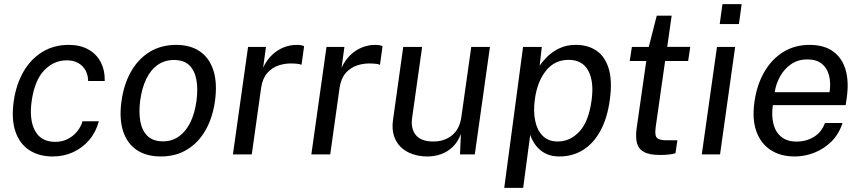

<svg xmlns="http://www.w3.org/2000/svg" viewBox="-20 -743 4144 924"><path d="M233.9 10Q167.6 10 121 -20.4Q74.4 -50.8 54.1 -110.3Q33.9 -169.8 46.2 -256.7Q57.9 -337.3 93 -398.1Q128.2 -459 183.7 -493Q239.2 -527 311.3 -527Q364.9 -527 403.9 -505.7Q443 -484.4 464 -445.3Q485 -406.3 484.1 -353.2H404.2Q404 -380.5 392.2 -403.1Q380.3 -425.7 357.5 -439.1Q334.7 -452.6 301.1 -452.6Q238.9 -452.6 192.8 -404.6Q146.8 -356.6 132.5 -257.3Q119.7 -167.9 148.3 -114.1Q177 -60.3 246.3 -60.3Q279.6 -60.3 306.5 -74.3Q333.3 -88.2 351.5 -110.8Q369.8 -133.4 377.2 -159.3H455.6Q442 -107.6 409.6 -69.4Q377.1 -31.3 331.9 -10.6Q286.7 10 233.9 10Z M753.4 10Q685.5 10 639 -20.7Q592.5 -51.4 572.7 -110.9Q552.9 -170.3 564.7 -256.3Q575.9 -337.5 610.5 -398.4Q645 -459.3 700.2 -493.2Q755.5 -527 827.9 -527Q896.1 -527 941.8 -495.7Q987.6 -464.4 1007.1 -404Q1026.5 -343.7 1014.5 -256.3Q1003.5 -177.3 969.7 -117.4Q935.8 -57.5 881.4 -23.8Q827 10 753.4 10ZM764.8 -62.8Q808 -62.8 841.2 -86.5Q874.4 -110.2 896.1 -154.1Q917.7 -198.1 925.7 -258.7Q933.1 -314 925.3 -358.3Q917.5 -402.6 891.4 -428.5Q865.2 -454.3 817.4 -454.3Q773.1 -454.3 739.5 -431.1Q705.9 -407.9 684.4 -364Q662.9 -320.2 654.6 -258.7Q647.4 -204 655.2 -159.5Q663 -115.1 689.6 -88.9Q716.2 -62.8 764.8 -62.8Z M1100.9 0 1173.8 -517H1260L1246.3 -417.3Q1263.8 -454.5 1289.4 -478.8Q1315 -503 1345.6 -515Q1376.2 -527 1407.8 -527Q1418.5 -527 1428.4 -525.5Q1438.3 -524 1443.5 -520.4L1431 -430.9Q1424.5 -434.4 1413.7 -435.7Q1402.9 -437 1395.4 -437.2Q1356.1 -439.8 1322.3 -428.6Q1288.5 -417.5 1265.8 -391.1Q1243.2 -364.6 1236.9 -321.5L1191.7 0Z M1478.4 0 1551.2 -517H1637.5L1623.8 -417.3Q1641.3 -454.5 1666.9 -478.8Q1692.5 -503 1723.1 -515Q1753.7 -527 1785.3 -527Q1796 -527 1805.9 -525.5Q1815.8 -524 1821 -520.4L1808.5 -430.9Q1802 -434.4 1791.2 -435.7Q1780.4 -437 1772.9 -437.2Q1733.6 -439.8 1699.8 -428.6Q1666 -417.5 1643.3 -391.1Q1620.7 -364.6 1614.4 -321.5L1569.2 0Z M2035.4 10Q1997.3 9.7 1964.8 -1.6Q1932.3 -12.8 1909.3 -34.8Q1886.2 -56.8 1875.8 -89.7Q1865.3 -122.5 1871.4 -166.1L1920.5 -517H2011.5L1963.3 -175.4Q1956 -125 1980.9 -93.5Q2005.9 -62 2065.2 -62Q2119 -62 2155.6 -91.9Q2192.1 -121.7 2200.4 -180.7L2247.9 -517H2337.8L2265 0H2193.8L2198 -98.8Q2183.8 -60.1 2158.6 -36Q2133.5 -11.9 2101.7 -0.8Q2069.9 10.3 2035.4 10Z M2406.7 161 2497.2 -517H2587.4L2577 -426.8Q2591.3 -448.1 2614.9 -471.4Q2638.6 -494.6 2672.7 -510.8Q2706.8 -527 2751.1 -527Q2810 -527 2851 -498.8Q2892 -470.7 2909.5 -412.6Q2927.1 -354.5 2915.1 -265.2Q2903.4 -176.6 2870.4 -115.2Q2837.4 -53.8 2786.9 -21.9Q2736.5 10 2672 10Q2639.6 10 2615.6 0.3Q2591.6 -9.5 2575 -25.3Q2558.3 -41.1 2547.8 -58.9Q2537.3 -76.8 2531.6 -93.5L2497.8 161ZM2664.4 -62.1Q2724.5 -62.1 2769.2 -110.9Q2813.8 -159.7 2827.3 -262.6Q2839.1 -350.9 2810.9 -402.9Q2782.7 -455 2716.4 -455Q2648.6 -455 2606.6 -401.6Q2564.6 -348.3 2553.7 -262.6Q2546.2 -206.8 2555.7 -161.3Q2565.1 -115.8 2592.1 -88.9Q2619.2 -62.1 2664.4 -62.1Z M3156.6 2.8Q3105.2 2.8 3078.8 -11.9Q3052.4 -26.6 3045.2 -55Q3038.1 -83.4 3043.7 -124.9L3090.2 -449.3H3010.5L3021 -517H3102.2L3140.6 -667.5H3212.4L3191 -517.3H3301.9L3291.7 -449.3H3180.9L3135.5 -131.3Q3129.8 -90 3142.1 -79Q3154.5 -67.9 3186.2 -67.9H3239.9L3230.8 -6Q3221.3 -2.3 3202.7 0.2Q3184.1 2.8 3156.6 2.8Z M3357.4 0 3430.4 -517H3517.9L3445.2 0ZM3443.6 -627.2 3456.8 -723H3549.2L3536.1 -627.2Z M3804.8 10Q3735.9 10 3688.2 -21.4Q3640.5 -52.9 3619.7 -111.9Q3598.9 -170.9 3610.9 -253.3Q3622.5 -334.9 3658.1 -396.5Q3693.7 -458.2 3749.1 -492.6Q3804.5 -527 3876 -527Q3945.7 -527 3989.2 -495.6Q4032.8 -464.2 4049.5 -406.8Q4066.2 -349.3 4054.7 -270.8L4049.8 -237H3699.4Q3692.2 -187.9 3701.8 -148.2Q3711.3 -108.6 3739.1 -85.1Q3767 -61.7 3813.9 -61.7Q3860.4 -61.7 3897.3 -84.5Q3934.3 -107.3 3950.1 -151.1H4034.5Q4018 -98.5 3981.9 -62.5Q3945.8 -26.5 3899.2 -8.2Q3852.8 10 3804.8 10ZM3708.3 -299.4H3972.3Q3978.9 -343.8 3969.9 -379.6Q3960.8 -415.4 3935 -436.2Q3909.2 -457 3865.2 -457Q3819.7 -457 3786.6 -433.7Q3753.4 -410.5 3733.6 -374.2Q3713.8 -337.9 3708.3 -299.4Z"/></svg>

Font: Public Sans Thin
Style: Italic
Weight: 100
Italic angle: -8°
Designer: The Public Sans project authors (U.S. Web Design System). Libre Franklin designed by Pablo Impallari and Rodrigo Fuenzal
Version: Version 2.000